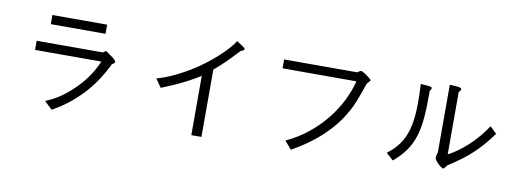

<svg xmlns="http://www.w3.org/2000/svg" viewBox="-62 -1078 4125 1531"><g transform="rotate(10 2000.0 -313.0)"><path d="M712 -663V-589H269V-663ZM181 -439H716L741 -455Q755 -445 770 -434.5Q785 -424 798 -414.5Q811 -405 819 -396Q827 -387 827 -380Q827 -376 823.5 -372.5Q820 -369 803 -358L796 -342Q771 -292 736.5 -237.5Q702 -183 654 -127.5Q606 -72 542 -18.5Q478 35 394 82L330 22Q411 -10 476.5 -61Q542 -112 591.5 -167.5Q641 -223 672.5 -276Q704 -329 717 -365H181Z M1756 -714 1796 -688Q1826 -669 1826 -661Q1824 -649 1798 -642L1783 -627Q1754 -596 1732.5 -573.5Q1711 -551 1691.5 -532.5Q1672 -514 1652.5 -496Q1633 -478 1608 -457V88H1526V-392Q1479 -362 1429.5 -336Q1380 -310 1337 -290.5Q1294 -271 1262.5 -258.5Q1231 -246 1220 -241L1173 -309Q1240 -328 1304.5 -358Q1369 -388 1428 -423.5Q1487 -459 1539 -498.5Q1591 -538 1633.5 -576.5Q1676 -615 1707.5 -650.5Q1739 -686 1756 -714Z M2150 -635H2741Q2759 -648 2771 -652Q2776 -652 2790.5 -643.5Q2805 -635 2820 -624.5Q2835 -614 2847 -603.5Q2859 -593 2858 -589Q2853 -581 2845.5 -574Q2838 -567 2832 -559Q2807 -482 2776 -404.5Q2745 -327 2691 -248.5Q2637 -170 2550.5 -91.5Q2464 -13 2328 65L2272 0Q2370 -45 2449.5 -109.5Q2529 -174 2589 -249Q2649 -324 2689 -405Q2729 -486 2748 -563H2150Z M3257 -632 3306 -628Q3331 -626 3340 -623Q3349 -620 3349 -612Q3349 -605 3337 -589Q3338 -469 3331 -379.5Q3324 -290 3302.5 -221Q3281 -152 3242.5 -97.5Q3204 -43 3143 8L3085 -44Q3143 -87 3180 -139Q3217 -191 3236.5 -260Q3256 -329 3260 -419.5Q3264 -510 3257 -632ZM3864 -396 3918 -344Q3879 -291 3843.5 -250Q3808 -209 3769.5 -173Q3731 -137 3685 -102.5Q3639 -68 3578 -29Q3573 -22 3565.5 -12Q3558 -2 3551 2Q3542 1 3528.5 -9Q3515 -19 3502.5 -32Q3490 -45 3482 -57.5Q3474 -70 3477 -77Q3477 -84 3479.5 -95Q3482 -106 3486 -121V-665Q3506 -664 3523.5 -663.5Q3541 -663 3554.5 -661Q3568 -659 3575.5 -655Q3583 -651 3583 -644Q3583 -640 3566 -620V-116Q3641 -154 3721 -227.5Q3801 -301 3864 -396Z"/></g></svg>

Font: D2Coding
Style: Regular
Weight: 400
Monospace: yes
Designer: Yong-Rak Park; Jeong-Hwan Yoon; Sang-Min Lee;
Foundry: NHN Corporation
Version: Version 1.3.2; Build 20180524